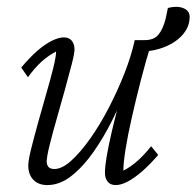

<svg xmlns="http://www.w3.org/2000/svg" viewBox="-20 -532 573 560"><path d="M533.2 -482.4Q533.2 -460.9 521.5 -442.4Q509.8 -423.8 489.3 -410.2Q468.8 -396.5 443.4 -389.2Q418 -381.8 390.6 -381.8L422.9 -411.1Q405.3 -354.5 390.6 -297.4Q376 -240.2 364.3 -188.5Q352.5 -136.7 346.2 -96.7Q339.8 -56.6 339.8 -34.2Q362.3 -45.9 381.8 -63.5Q401.4 -81.1 420.9 -105.5L441.4 -80.1Q417 -51.8 394.5 -32.2Q372.1 -12.7 352.5 -2.4Q333 7.8 317.4 7.8Q301.8 7.8 293.9 -2.4Q286.1 -12.7 286.1 -27.3Q286.1 -45.9 291 -75.2Q295.9 -104.5 307.1 -152.8Q318.4 -201.2 338.9 -276.4H349.6Q332 -230.5 307.1 -180.7Q282.2 -130.9 252 -87.9Q221.7 -44.9 188 -18.6Q154.3 7.8 118.2 7.8Q91.8 7.8 77.1 -7.8Q62.5 -23.4 62.5 -48.8Q62.5 -64.5 70.8 -97.7Q79.1 -130.9 90.8 -173.3Q102.5 -215.8 114.7 -257.8Q127 -299.8 135.3 -333.5Q143.6 -367.2 143.6 -381.8Q121.1 -370.1 101.1 -352.1Q81.1 -334 61.5 -306.6L42 -335Q66.4 -364.3 88.9 -383.8Q111.3 -403.3 131.3 -413.1Q151.4 -422.9 166 -422.9Q181.6 -422.9 189.5 -413.1Q197.3 -403.3 197.3 -387.7Q197.3 -376 189 -343.8Q180.7 -311.5 168.9 -269Q157.2 -226.6 145 -184.1Q132.8 -141.6 124.5 -107.9Q116.2 -74.2 116.2 -60.5Q116.2 -51.8 121.1 -45.4Q126 -39.1 138.7 -39.1Q161.1 -39.1 188 -63.5Q214.8 -87.9 243.2 -127.9Q271.5 -168 297.4 -217.8Q323.2 -267.6 343.3 -318.8Q363.3 -370.1 373 -415H402.3Q428.7 -415 441.9 -430.7Q455.1 -446.3 462.9 -476.6L469.7 -508.8Q496.1 -515.6 514.6 -508.3Q533.2 -501 533.2 -482.4Z"/></svg>

Font: Crimson Pro ExtraLight
Style: Italic
Weight: 250
Italic angle: -12°
Designer: Jacques Le Bailly
Foundry: Baron von Fonthausen
Version: Version 1.003